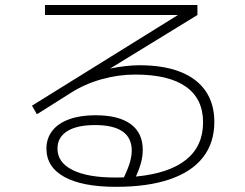

<svg xmlns="http://www.w3.org/2000/svg" viewBox="-20 -718 978 765"><path d="M165 -126Q165 -167 188.5 -197Q211.9 -227.1 255.9 -242.9Q299.8 -258.8 360.4 -258.8Q452.6 -258.8 500.7 -223.6Q548.8 -188.5 548.8 -121.1Q548.8 -97.2 542.5 -72Q536.1 -46.9 521.5 -14.6Q654.3 -27.3 721.7 -81.8Q789.1 -136.2 789.1 -230.5Q789.1 -324.2 720.7 -372.6Q652.3 -420.9 518.6 -420.9Q451.2 -420.9 384.3 -402.1Q317.4 -383.3 261.7 -347.7L127 -262.7L107.4 -296.9L689 -658.2H159.2V-698.2H766.6V-658.2L418.5 -444.8Q482.9 -458 536.1 -458Q631.3 -458 698 -431.9Q764.6 -405.8 799.3 -355.2Q834 -304.7 834 -232.4Q834 -148.9 788.8 -91.1Q743.7 -33.2 656 -3.4Q568.4 26.4 442.4 26.4Q308.6 26.4 236.8 -12.9Q165 -52.2 165 -126ZM438.5 -10.7 473.6 -11.2Q490.7 -46.9 497.8 -71.8Q504.9 -96.7 504.9 -118.2Q504.9 -219.7 358.4 -219.7Q286.6 -219.7 247.8 -195.3Q209 -170.9 209 -126Q209 -70.8 268.8 -40.8Q328.6 -10.7 438.5 -10.7Z"/></svg>

Font: Pretendard JP ExtraLight
Style: Regular
Weight: 200
Designer: Base glyphs from Inter by Rasmus Andersson; Hangeul glyphs from Noto Sans CJK(Source Han Sans) by Jang Soo-young and Kan
Foundry: Kil Hyung-jin
Version: Version 1.309